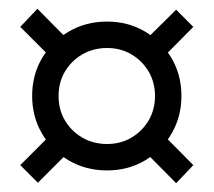

<svg xmlns="http://www.w3.org/2000/svg" viewBox="-20 -584 485 436"><path d="M223 -197Q175 -197 136.5 -219.5Q98 -242 75.5 -280.5Q53 -319 53 -366Q53 -414 75.5 -452Q98 -490 136.5 -512.5Q175 -535 223 -535Q271 -535 309 -512.5Q347 -490 369.5 -452Q392 -414 392 -366Q392 -319 369.5 -280.5Q347 -242 309 -219.5Q271 -197 223 -197ZM66 -169 26 -209 117 -300 157 -260ZM223 -257Q254 -257 278.5 -271.5Q303 -286 317.5 -310.5Q332 -335 332 -366Q332 -397 317.5 -421.5Q303 -446 278.5 -460.5Q254 -475 223 -475Q192 -475 167 -460.5Q142 -446 127.5 -421.5Q113 -397 113 -366Q113 -335 127.5 -310.5Q142 -286 167 -271.5Q192 -257 223 -257ZM380 -168 290 -259 329 -300 419 -209ZM115 -434 26 -523 65 -564 155 -473ZM329 -432 290 -473 380 -562 419 -523Z"/></svg>

Font: Baskervville
Style: Bold
Weight: 700
Version: Version 1.100